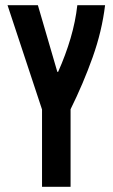

<svg xmlns="http://www.w3.org/2000/svg" viewBox="-20 -720 434 740"><path d="M142 -298 9 -700H126L201 -443H204Q233 -508 252 -572.5Q271 -637 278 -700H385Q373 -600 337 -499Q301 -398 252 -299V0H142Z"/></svg>

Font: Booming Bebas 2
Style: Regular
Weight: 400
Designer: Ryoichi Tsunekawa
Foundry: Ryoichi Tsunekawa
Version: Version 2.000